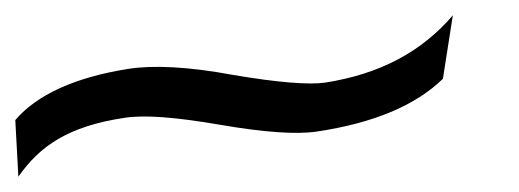

<svg xmlns="http://www.w3.org/2000/svg" viewBox="-79 -389 679 251"><path d="M84 -235C109 -239 150 -236 208 -226C266 -216 308 -213 335 -217C409 -228 464 -251 500 -286L513 -369C472 -321 417 -292 346 -281C325 -278 285 -281 226 -291C167 -302 121 -304 89 -299C19 -288 -31 -265 -59 -232L-55 -158C-27 -198 10 -224 84 -235Z"/></svg>

Font: Gamestation Warped
Style: Regular
Weight: 400
Designer: Jonas Hecksher
Foundry: Jonas Hecksher, Playtypeª, e-types AS
Version: Version 1.003